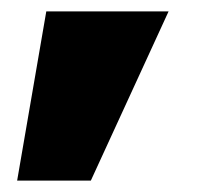

<svg xmlns="http://www.w3.org/2000/svg" viewBox="-20 -207 390 336"><path d="M10 109 61 -187H275L139 109Z"/></svg>

Font: Tomorrow ExtraBold
Style: Regular
Weight: 800
Designer: Tony de Marco, Monica Rizzolli
Foundry: Just in Type
Version: Version 2.002